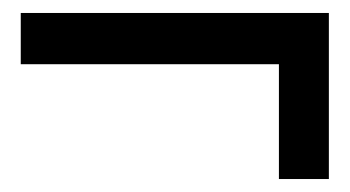

<svg xmlns="http://www.w3.org/2000/svg" viewBox="-20 -418 540 296"><path d="M410 -142V-319H12V-398H487V-142Z"/></svg>

Font: Mona Sans Condensed Medium
Style: Regular
Weight: 500
Width: 3
Designer: Deni Anggara
Foundry: GitHub
Version: Version 1.001; ttfautohint (v1.8.4.7-5d5b);gftools[0.9.31]